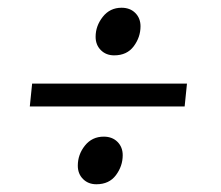

<svg xmlns="http://www.w3.org/2000/svg" viewBox="-20 -515 570 496"><path d="M57 -240 63 -299H463L457 -240ZM229 -39Q208 -39 194.5 -52.5Q181 -66 181 -87Q181 -116 199.5 -139Q218 -162 248 -162Q270 -162 283.5 -148.5Q297 -135 297 -114Q297 -86 279.5 -62.5Q262 -39 229 -39ZM275 -372Q254 -372 240.5 -385.5Q227 -399 227 -420Q227 -448 245.5 -471.5Q264 -495 294 -495Q316 -495 329.5 -481.5Q343 -468 343 -447Q343 -419 325.5 -395.5Q308 -372 275 -372Z"/></svg>

Font: Faustina VF Beta
Style: Italic
Weight: 400
Italic angle: -8°
Designer: Alfonso Garcia
Foundry: Omnibus-Type
Version: Version 1.006